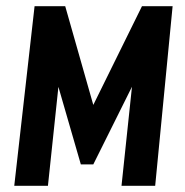

<svg xmlns="http://www.w3.org/2000/svg" viewBox="-20 -598 595 618"><path d="M25.9 0 91.3 -578.1H189.9L280.3 -260.3L437 -578.1H535.6L479.5 0H371.1L404.8 -318.8L280.3 -68.8H240.2L168 -318.4L134.3 0Z"/></svg>

Font: Oswald
Style: Medium
Weight: 500
Designer: Vernon Adams
Foundry: Vernon Adams
Version: 3.0; ttfautohint (v0.94.23-7a4d-dirty) -l 8 -r 50 -G 150 -x 